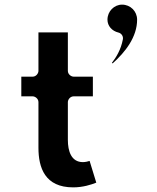

<svg xmlns="http://www.w3.org/2000/svg" viewBox="-20 -819 680 829"><path d="M507 -799C473.2 -799 444 -770.5 444 -734C444 -707.1 463.2 -685.1 491.8 -678.3C503.6 -675.5 513.1 -662.9 510.6 -649.5C502.2 -603.9 480.7 -570.3 463.2 -547.6L466.2 -545.2C522.1 -594.9 572 -660.1 572 -734C572 -770.3 543.3 -799 507 -799ZM146 -513C146 -502.3 136.1 -488 121 -488H72V-403H121C131.7 -403 146 -393.1 146 -378V-181C146 -94.9 173.9 -10 296 -10C337.7 -10 374.1 -21.6 395.7 -30.4L366.9 -124.2C361.2 -122.2 348.8 -119 338 -119C287.6 -119 273 -166.6 273 -215V-378C273 -388.7 282.9 -403 298 -403H381V-488H298C287.3 -488 273 -497.9 273 -513V-679H146Z"/></svg>

Font: Hussar Ekologiczny
Style: Regular
Weight: 400
Foundry: Cannot Into Space Fonts
Version: Version 0.97